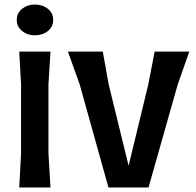

<svg xmlns="http://www.w3.org/2000/svg" viewBox="-20 -828 867 848"><path d="M54 -740Q54 -770 77.5 -789Q101 -808 134 -808Q168 -808 191.5 -789Q215 -770 215 -740Q215 -710 191.5 -691Q168 -672 134 -672Q101 -672 77.5 -691Q54 -710 54 -740ZM73 -150V-455L65 -600H203L194 -455V-150L203 0H65Z M816 -600 765 -455 636 0H459L332 -455L280 -600H434L460 -455L548 -96L635 -455L663 -600Z"/></svg>

Font: Farro Medium
Style: Regular
Weight: 500
Designer: Aceler Chua
Foundry: Grayscale Limited
Version: Version 1.101